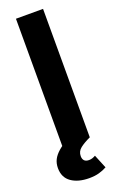

<svg xmlns="http://www.w3.org/2000/svg" viewBox="-176 -773 633 1022"><g transform="rotate(-20 140.0 -262.5)"><path d="M216.8 -727.5V0H63.3V-727.5ZM140.7 203.5Q78.6 203.5 39.9 176.7Q1.2 149.8 1.2 96.3Q1.2 69.7 12 48.4Q22.8 27.1 45.7 7.2Q68.6 -12.6 104.9 -33.8L216.8 0Q181.2 16.4 159.2 33.5Q137.1 50.6 137.1 78Q137.1 94.6 145.8 103.6Q154.5 112.5 172 112.5Q182.5 112.5 191.6 109.4Q200.7 106.3 209.1 101.5L240.8 178.8Q221.2 189.7 197 196.6Q172.9 203.5 140.7 203.5Z"/></g></svg>

Font: Inter V
Style: 
Weight: 400
Designer: Rasmus Andersson
Foundry: rsms
Version: Version 4.000;git-a3f224843